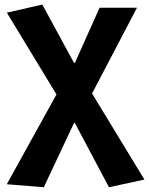

<svg xmlns="http://www.w3.org/2000/svg" viewBox="-20 -596 645 831"><path d="M224.4 -187.2 9.6 -541.2 163.2 -576.2 300.2 -324H304.2L411 -562.4H572.8L378.4 -191.4L605 181.2L451.6 214.4L304.2 -63.4H300.2L169.6 214.4L9.4 201.4Z"/></svg>

Font: 寒蝉端黑体 Light
Style: Regular
Weight: 300
Designer: ChillDuanSans {Warren2060}; 
Source Han Sans {Ryoko NISHIZUKA 西塚涼子 (kana, bopomofo & ideographs); Paul D. Hunt (Latin, G
Foundry: ChillType&Adobe
Version: Version 1.300;Glyphs 3.3 (3306)